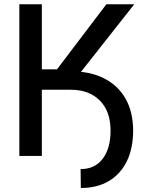

<svg xmlns="http://www.w3.org/2000/svg" viewBox="-20 -748 708 921"><path d="M217.8 -317.4V-405.8H320.8Q413.6 -405.8 480.2 -371.6Q546.9 -337.4 582.5 -274.2Q618.2 -210.9 618.7 -122.6Q618.7 -36.6 588.4 25.4Q558.1 87.4 502 120.6Q445.8 153.8 367.7 153.8L366.7 63Q435.1 63.5 473.1 12.9Q511.2 -37.6 510.3 -125Q509.3 -215.8 458 -266.6Q406.7 -317.4 320.8 -317.4ZM72.8 0V-727.5H180.7V-415.5H253.4L490.2 -727.5H624L300.8 -317.4H180.7V0Z"/></svg>

Font: Inter 24pt Medium
Style: Regular
Weight: 500
Designer: Rasmus Andersson
Foundry: rsms
Version: Version 4.001;git-66647c0bb